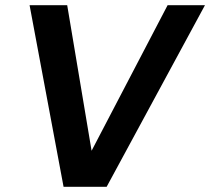

<svg xmlns="http://www.w3.org/2000/svg" viewBox="-20 -720 810 740"><path d="M225 0 94 -700H239L333 -139L626 -700H770L391 0Z"/></svg>

Font: DM Sans
Style: Bold Italic
Weight: 700
Italic angle: -10°
Designer: Colophon Foundry, Jonny Pinhorn
Foundry: Colophon Foundry
Version: Version 4.004;gftools[0.9.30]